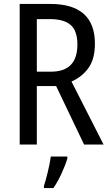

<svg xmlns="http://www.w3.org/2000/svg" viewBox="-20 -734 559 975"><path d="M373 -508Q373 -370 239 -370H167V-637H233Q305 -637 339 -607Q373 -577 373 -508ZM80 -714V0H167V-297H265L407 0H506L343 -320Q396 -343 429 -388.5Q462 -434 462 -512Q462 -714 235 -714ZM238 61Q234 92 223 138Q212 184 203 210V221H251Q273 190 293 146Q313 102 322 71V61Z"/></svg>

Font: Noto Sans Display SemiCondensed
Style: Regular
Weight: 400
Width: 4
Designer: Monotype Design team
Foundry: Monotype Imaging Inc.
Version: 1.000